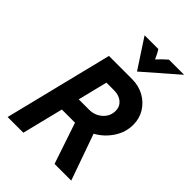

<svg xmlns="http://www.w3.org/2000/svg" viewBox="-245 -944 1045 1045"><g transform="rotate(45 278.0 -421.0)"><path d="M18.1 0 172.9 -625H350.7Q402.1 -625 443.1 -602.4Q484 -579.9 508 -541Q531.9 -502.1 531.9 -453.5Q531.9 -395.8 498.6 -345.5Q465.3 -295.1 413.2 -266.7L507.6 0H379.2L299.3 -237.5H197.9L138.9 0ZM223.6 -341.7H304.2Q347.9 -341.7 379.2 -370.1Q410.4 -398.6 410.4 -438.9Q410.4 -472.2 386.8 -492.4Q363.2 -512.5 324.3 -512.5H266ZM341 -672.9 230.6 -841.7H336.1Q344.4 -829.2 350.7 -816.7Q356.9 -804.2 363.9 -788.9Q377.8 -804.2 390.6 -816.7Q403.5 -829.2 418.1 -841.7H534.7Z"/></g></svg>

Font: Afacad
Style: Bold Italic
Weight: 700
Italic angle: -14°
Designer: Kristian Moeller
Foundry: Dicotype
Version: Version 1.000; ttfautohint (v1.8.4.7-5d5b)